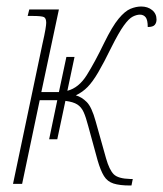

<svg xmlns="http://www.w3.org/2000/svg" viewBox="-20 -565 501 590"><path d="M131 -137 156 -257H102L48 0H20L110 -428Q117 -459 119.5 -474Q122 -489 122 -495Q122 -509 115 -512.5Q108 -516 79 -516H65L70 -536H161L107 -282H161L184 -390H209L187 -286Q222 -295 246.5 -334Q271 -373 300 -433Q325 -484 344.5 -507.5Q364 -531 381 -538Q398 -545 414 -545Q434 -545 447.5 -534Q461 -523 461 -505Q461 -495 455.5 -488.5Q450 -482 434 -482Q434 -504 427.5 -512Q421 -520 410 -520Q400 -520 388 -514Q376 -508 360.5 -486.5Q345 -465 322 -419Q299 -372 282 -343Q265 -314 249.5 -298Q234 -282 213 -272Q231 -267 246.5 -251.5Q262 -236 274 -192L306 -78Q316 -43 329.5 -29.5Q343 -16 380 -15H388L384 5H379Q348 5 329 -1Q310 -7 299.5 -24Q289 -41 280 -72L251 -178Q244 -205 237 -220.5Q230 -236 217.5 -244Q205 -252 181 -255L156 -137Z"/></svg>

Font: Noto Serif ExtraCondensed Thin
Style: Italic
Weight: 100
Width: 2
Italic angle: -12°
Designer: Monotype Design Team
Foundry: Monotype Imaging Inc.
Version: Version 2.013